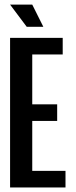

<svg xmlns="http://www.w3.org/2000/svg" viewBox="-20 -826 333 846"><path d="M122.1 -73.2H268.6V0H24.4V-659.2H256.3V-585.9H122.1V-366.2H231.9V-293H122.1ZM170.9 -708H97.7L24.4 -805.7H122.1Z"/></svg>

Font: Alegre Sans
Style: Regular
Weight: 400
Width: 3
Designer: GrandChaos9000
Version: Version 1.2.6 - August 1, 2014